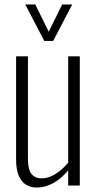

<svg xmlns="http://www.w3.org/2000/svg" viewBox="-20 -830 435 859"><path d="M143 9Q117 9 96.5 -3.5Q76 -16 64 -43.5Q52 -71 52 -117V-578H105V-123Q105 -70 121.5 -51Q138 -32 166 -32Q197 -32 228 -51.5Q259 -71 285 -102V-578H337V0H285V-68Q257 -33 220.5 -12Q184 9 143 9ZM178 -647 93 -810H138L198 -688L258 -810H303L218 -647Z"/></svg>

Font: Oswald ExtraLight
Style: Regular
Weight: 250
Designer: Vernon Adams
Foundry: Vernon Adams
Version: Version 4.100; ttfautohint (v1.8.1.43-b0c9)